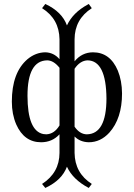

<svg xmlns="http://www.w3.org/2000/svg" viewBox="-20 -700 668 958"><path d="M210.9 -29.8Q251 -31.2 276.9 -74.2V-361.8Q247.6 -398.4 215.8 -398.9Q117.2 -397.5 117.2 -222.2Q117.2 -47.4 195.8 -31.2Q203.6 -29.8 210.9 -29.8ZM417 -398.9Q379.4 -397.5 352.1 -356.9V-67.9Q377.9 -30.3 413.1 -29.8Q510.7 -31.2 511.2 -208Q509.8 -397.5 417 -398.9ZM352.1 63Q353.5 163.6 438 217.8L422.9 237.8Q343.8 196.3 314 131.8Q289.1 198.7 208 236.8Q206.5 237.3 206.1 237.8L189.9 217.8Q276.4 162.1 276.9 63V-29.8Q240.2 9.8 185.1 9.8Q100.6 9.8 61 -79.1Q39.1 -129.9 39.1 -192.9Q39.1 -337.4 116.7 -404.3Q157.7 -438.5 206.1 -439Q248 -438 276.9 -404.8V-503.9Q275.4 -605.5 189.9 -659.2L206.1 -680.2Q289.6 -641.1 314 -573.2Q343.8 -637.2 417 -676.8Q420.4 -678.7 422.9 -680.2L438 -659.2Q352.5 -604 352.1 -503.9V-394Q388.2 -438.5 443.8 -439Q529.3 -439 567.9 -347.7Q588.4 -297.4 588.9 -233.9Q588.9 -108.9 525.4 -38.1Q481.4 9.8 422.9 9.8Q379.4 8.8 352.1 -19Z"/></svg>

Font: Linux Libertine Display O
Style: Regular
Weight: 400
Designer: Philipp H. Poll
Foundry: Philipp H. Poll
Version: Version 5.0.9